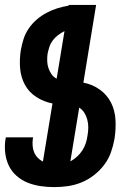

<svg xmlns="http://www.w3.org/2000/svg" viewBox="-21 -755 541 783"><path d="M200 8Q172 8 144.5 4Q117 0 92 -10Q67 -20 47 -37.5Q27 -55 15.5 -78.5Q4 -102 0.5 -129.5Q-3 -157 1 -185L3 -195H114L113 -190Q111 -175 112 -161Q113 -147 118 -134.5Q123 -122 132.5 -112Q142 -102 154 -96L193 -333Q157 -340 127 -359.5Q97 -379 80.5 -409.5Q64 -440 61 -476.5Q58 -513 64 -551Q68 -573 75 -595.5Q82 -618 96 -638.5Q110 -659 128.5 -675Q147 -691 168.5 -702.5Q190 -714 212.5 -721Q235 -728 259 -732V-735H371L319 -418Q356 -411 386 -389.5Q416 -368 432 -336Q448 -304 450 -266Q452 -228 446 -189Q441 -161 431.5 -134Q422 -107 404 -83Q386 -59 362 -40.5Q338 -22 311 -11Q284 0 256 4Q228 8 200 8ZM210 -434 242 -628Q228 -621 215.5 -611.5Q203 -602 194 -590Q185 -578 180.5 -564Q176 -550 173 -536Q171 -521 171.5 -506Q172 -491 176.5 -477.5Q181 -464 189 -452.5Q197 -441 210 -434ZM266 -97Q281 -105 293.5 -116.5Q306 -128 315 -142Q324 -156 329 -171.5Q334 -187 336 -203Q339 -219 339 -235.5Q339 -252 335 -267Q331 -282 323 -295Q315 -308 302 -316Z"/></svg>

Font: Iosevka Term Curly Heavy
Style: Italic
Weight: 900
Italic angle: -9°
Designer: Belleve Invis
Foundry: Belleve Invis
Version: Version 32.3.0